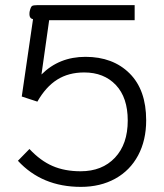

<svg xmlns="http://www.w3.org/2000/svg" viewBox="-20 -720 641 750"><path d="M50 -92 95 -138Q138 -92 185.5 -71.5Q233 -51 295 -51Q379 -51 429 -104Q479 -157 479 -249Q479 -339 432.5 -388Q386 -437 309 -437Q248 -437 203.5 -409Q159 -381 126 -323L65 -343L109 -645Q95 -648 95 -664Q95 -672 96 -676Q100 -693 105 -696.5Q110 -700 127 -700H506V-641H172L142 -429Q211 -498 314 -498Q421 -498 486 -433.5Q551 -369 551 -250Q551 -172 519.5 -113Q488 -54 430 -22Q372 10 296 10Q144 10 50 -92Z"/></svg>

Font: Niramit Light
Style: Regular
Weight: 300
Designer: Katatrad Aksorn Co.,Ltd.
Foundry: Cadson Demak Co.,Ltd.
Version: Version 1.000; ttfautohint (v1.6)